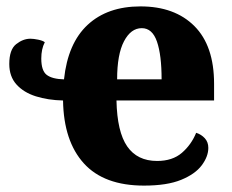

<svg xmlns="http://www.w3.org/2000/svg" viewBox="-20 -570 726 600"><path d="M430 10Q305 10 242 -59.5Q179 -129 177 -256Q130 -257 92 -269Q54 -281 31.5 -306Q9 -331 9 -370Q9 -415 30.5 -432Q52 -449 75 -449Q85 -449 99.5 -446Q114 -443 120 -438Q109 -417 109 -387Q109 -349 126 -336Q143 -323 180 -322Q192 -435 254 -492.5Q316 -550 419 -550Q526 -550 587.5 -488.5Q649 -427 649 -308V-256H344Q346 -158 377.5 -112.5Q409 -67 471 -67Q519 -67 548.5 -92.5Q578 -118 593 -155Q609 -150 620 -138Q631 -126 631 -108Q631 -81 610.5 -53.5Q590 -26 546 -8Q502 10 430 10ZM485 -322Q485 -398 470.5 -440Q456 -482 423 -482Q389 -482 367.5 -441Q346 -400 346 -322Z"/></svg>

Font: Noto Serif SemiCondensed ExtraBold
Style: Regular
Weight: 800
Width: 4
Designer: Monotype Design Team
Foundry: Monotype Imaging Inc.
Version: Version 2.015